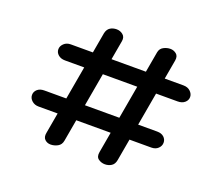

<svg xmlns="http://www.w3.org/2000/svg" viewBox="-114 -832 1118 990"><g transform="rotate(20 444.5 -337.5)"><path d="M250 0Q231 0 218 -12.5Q205 -25 210 -50L313 -634Q318 -656 333 -665.5Q348 -675 368 -675Q388 -675 403 -662.5Q418 -650 414 -627L311 -43Q307 -20 288.5 -10Q270 0 250 0ZM548 0Q528 0 512 -11.5Q496 -23 501 -50L604 -635Q608 -656 626 -665.5Q644 -675 663 -675Q681 -675 695.5 -663.5Q710 -652 706 -627L603 -43Q599 -20 583.5 -10Q568 0 548 0ZM125 -163Q103 -163 88 -176.5Q73 -190 73 -208Q73 -226 87 -238.5Q101 -251 125 -251H744Q768 -251 781.5 -238.5Q795 -226 795 -208Q795 -190 781 -176.5Q767 -163 744 -163ZM172 -433Q149 -433 134.5 -445.5Q120 -458 120 -476Q120 -493 134.5 -507Q149 -521 172 -521H790Q814 -521 828.5 -507Q843 -493 843 -476Q843 -458 828.5 -445.5Q814 -433 790 -433Z"/></g></svg>

Font: Edu VIC WA NT Beginner SemiBold
Style: Regular
Weight: 600
Designer: Tina and Corey Anderson
Foundry: Google for Education
Version: Version 1.003